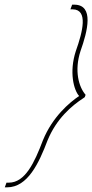

<svg xmlns="http://www.w3.org/2000/svg" viewBox="-20 -688 395 822"><path d="M291.5 -648H281.5L288.8 -668H298.8C383.5 -667 355.2 -555 324.5 -469C297.5 -385 317 -316 346.5 -282L342.8 -272L338.7 -269C286.2 -235 221.9 -180 183.6 -87C146.8 10 98.5 114 10.5 114H0.5L7.8 94H17.8C87.8 94 127.5 8 163.6 -87C204.8 -188 277.3 -249 318.7 -277C295.9 -302 275.3 -379 304.5 -469C334.4 -553 358.1 -647 291.5 -648Z"/></svg>

Font: Nordica Plus
Style: NordicaClassicUltLtCondObl
Weight: 300
Version: Version 1.01